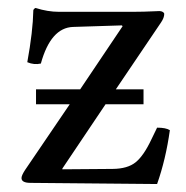

<svg xmlns="http://www.w3.org/2000/svg" viewBox="-20 -461 469 484"><path d="M341.8 -198.2H246.1L137.2 -36.1V-34.2L264.2 -35.2Q301.8 -35.6 322 -52Q342.3 -68.4 361.8 -109.9L376 -139.2Q398.4 -139.2 408.2 -132.8Q397.9 -59.1 376 2.9L57.1 0Q34.2 0 34.2 -12.2Q34.2 -18.6 43 -32.2L155.8 -198.2H70.8V-235.8H182.1L289.1 -395L287.1 -397L164.1 -393.1Q107.9 -391.1 83 -300.8Q65.9 -296.9 48.8 -304.2Q63 -381.8 64 -435.1Q64 -436.5 66.2 -438.7Q68.4 -440.9 69.8 -440.9Q100.1 -431.2 128.9 -431.2H314Q326.7 -431.2 342.5 -431.6Q358.4 -432.1 369.4 -432.6Q380.4 -433.1 381.8 -433.1Q386.7 -433.1 390.4 -430.9Q394 -428.7 394 -425.8Q394 -416.5 386.2 -404.8L272 -235.8H341.8Z"/></svg>

Font: Common Serif News
Style: Regular
Weight: 450
Designer: Philipp H. Poll, Khaled Hosny
Foundry: Stefan Peev, Context Ltd.
Version: Version 1.026